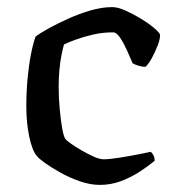

<svg xmlns="http://www.w3.org/2000/svg" viewBox="-20 -520 490 540"><path d="M261 0Q234 0 205 -10Q176 -20 150 -34.5Q124 -49 106 -62Q88 -75 83 -82Q70 -98 62 -137Q54 -176 54 -220Q54 -261 57.5 -298.5Q61 -336 67 -367Q73 -398 80 -417Q93 -427 117.5 -440.5Q142 -454 172 -467.5Q202 -481 234 -490.5Q266 -500 296 -500Q311 -500 332.5 -490.5Q354 -481 375.5 -468Q397 -455 412.5 -442Q428 -429 430 -423Q431 -412 424 -393.5Q417 -375 407.5 -357.5Q398 -340 389 -332Q380 -332 370 -335Q360 -338 353 -342Q347 -356 338 -376.5Q329 -397 318.5 -413Q308 -429 298 -429Q268 -429 240.5 -422.5Q213 -416 191.5 -408Q170 -400 160 -395Q157 -385 153 -365.5Q149 -346 147 -322.5Q145 -299 145 -276Q145 -244 148 -212.5Q151 -181 155 -158.5Q159 -136 164 -129Q167 -125 179.5 -116Q192 -107 209.5 -97Q227 -87 243.5 -79.5Q260 -72 272 -72Q288 -72 316 -76.5Q344 -81 369.5 -86Q395 -91 404 -93Q408 -90 411.5 -83.5Q415 -77 415 -68Q396 -52 372 -36.5Q348 -21 320 -10.5Q292 0 261 0Z"/></svg>

Font: Texturina Medium 12pt
Style: Regular
Weight: 400
Version: Version 1.002